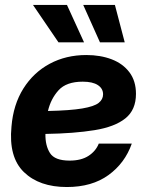

<svg xmlns="http://www.w3.org/2000/svg" viewBox="-20 -752 599 784"><path d="M252.9 11.7Q140.6 11.7 77.6 -49.3Q14.6 -110.4 26.9 -235.4Q34.2 -324.7 75.4 -390.4Q116.7 -456.1 183.1 -491.7Q249.5 -527.3 332.5 -527.3Q390.1 -527.3 436 -509.8Q481.9 -492.2 508.5 -456.8Q535.2 -421.4 535.2 -368.7Q535.2 -303.2 491.9 -268.6Q448.7 -233.9 366 -220.5Q283.2 -207 165.5 -205.1Q164.6 -157.7 184.1 -127Q203.6 -96.2 264.2 -96.2Q311.5 -96.2 341.3 -115.5Q371.1 -134.8 383.3 -165.5H518.1Q490.2 -85.9 422.9 -37.1Q355.5 11.7 252.9 11.7ZM175.8 -298.8Q267.1 -300.8 315.9 -309.1Q364.7 -317.4 382.8 -331.8Q400.9 -346.2 400.9 -366.7Q400.9 -390.6 379.6 -404.5Q358.4 -418.5 317.9 -418.5Q251 -418.5 219.2 -383.5Q187.5 -348.6 175.8 -298.8ZM218.8 -579.1 114.7 -731.9H253.4L323.2 -579.1ZM388.2 -579.1 319.8 -731.9H449.2L489.3 -579.1Z"/></svg>

Font: Inter Display
Style: Bold Italic
Weight: 700
Italic angle: -9.39999°
Designer: Rasmus Andersson
Foundry: rsms
Version: Version 4.000;git-a52131595